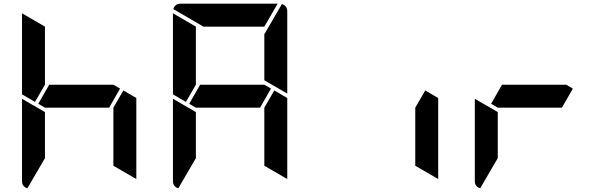

<svg xmlns="http://www.w3.org/2000/svg" viewBox="-20 -1020 3304 1038"><path d="M629 -541 570 -438H223L187 -459L246 -562H593ZM169 -469 99 -510V-948L223 -876V-562ZM647 -531 717 -490V-52L593 -124V-438ZM223 -165 128 -2Q99 -11 99 -41V-486L159 -451L165 -448L223 -414Z M1445 -541 1386 -438H1039L1003 -459L1062 -562H1409ZM985 -469 915 -510V-948L1039 -876V-562ZM1463 -531 1533 -490V-52L1409 -124V-438ZM1504 -998Q1533 -989 1533 -959V-514L1409 -586V-838H1411ZM1039 -165 944 -2Q915 -11 915 -41V-486L975 -451L981 -448L1039 -414ZM1080 -876 917 -971Q926 -1000 956 -1000H1481L1409 -876Z M2279 -531 2349 -490V-52L2225 -124V-438Z M3077 -541 3018 -438H2671L2635 -459L2694 -562H3041ZM2671 -165 2576 -2Q2547 -11 2547 -41V-486L2607 -451L2613 -448L2671 -414Z"/></svg>

Font: DSEG7 Modern
Style: Bold
Weight: 700
Designer: Keshikan(Twitter:@keshinomi_88pro)
Version: Version 0.46